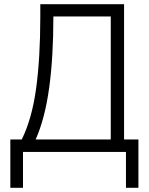

<svg xmlns="http://www.w3.org/2000/svg" viewBox="-20 -720 704 910"><path d="M29 170V-59H83Q131 -155 151 -299.5Q171 -444 171 -640V-700H568V-59H636V170H577V0H89V170ZM149 -59H505V-642H233Q233 -449 213 -303.5Q193 -158 149 -59Z"/></svg>

Font: Zen Kaku Gothic Antique
Style: Regular
Weight: 400
Designer: Yoshimichi Ohira
Foundry: Positype
Version: Version 1.001